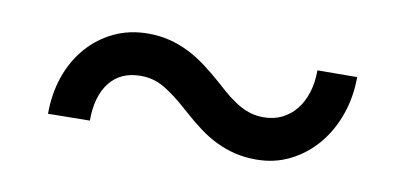

<svg xmlns="http://www.w3.org/2000/svg" viewBox="-35 -473 750 356"><g transform="rotate(10 340.0 -294.5)"><path d="M616.7 -379.4Q616.7 -341.8 605 -308.6Q593.3 -275.4 572.3 -250.5Q551.3 -225.6 522.2 -210.9Q493.2 -196.3 458.5 -196.3Q437 -196.3 418.7 -200.7Q400.4 -205.1 383.1 -213.4Q365.7 -221.7 348.9 -234.4Q332 -247.1 313 -264.2Q287.6 -287.1 266.8 -299.6Q246.1 -312 221.7 -312Q183.6 -312 163.1 -285.9Q142.6 -259.8 142.6 -213.9L64 -212.9Q64 -251 75.4 -283.7Q86.9 -316.4 107.9 -340.3Q128.9 -364.3 157.7 -377.9Q186.5 -391.6 221.7 -391.6Q242.7 -391.6 261.5 -387Q280.3 -382.3 297.6 -373.8Q314.9 -365.2 332 -352.5Q349.1 -339.8 367.2 -323.7Q380.4 -311.5 391.8 -302.5Q403.3 -293.5 414.1 -287.6Q424.8 -281.7 435.5 -278.8Q446.3 -275.9 458.5 -275.9Q477.5 -275.9 492.9 -283.4Q508.3 -291 519.3 -304.7Q530.3 -318.4 536.1 -337.2Q542 -356 542 -378.9Z"/></g></svg>

Font: Nahid FD
Style: FD
Weight: 400
Foundry: DejaVu fonts team - Redesigned by Saber Rastikerdar
Version: Version 0.3.0